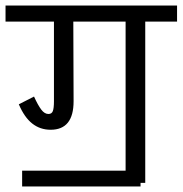

<svg xmlns="http://www.w3.org/2000/svg" viewBox="-30 -661 660 694"><path d="M610 -583H495V0H478V13H50V-44H424V-583H235L236 -295Q236 -192 153 -192Q115 -192 86.5 -214.5Q58 -237 38 -284L93 -312Q107 -281 119 -265Q131 -249 145 -249Q157 -249 161 -259.5Q165 -270 165 -295V-583H-10V-641H610Z"/></svg>

Font: Biryani Light
Style: Regular
Weight: 300
Designer: Dan Reynolds and Mathieu Réguer
Foundry: Dan Reynolds and Mathieu Réguer
Version: Version 1.004; ttfautohint (v1.1) -l 5 -r 5 -G 72 -x 0 -D la